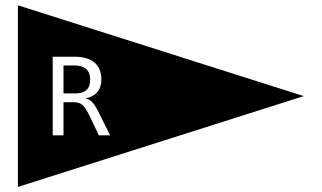

<svg xmlns="http://www.w3.org/2000/svg" viewBox="-20 -760 1236 738"><path d="M48.8 -739.7 1147.5 -390.6 48.8 -41.5ZM307.6 -382.3Q337.4 -386.7 353.5 -405.5Q369.6 -424.3 369.6 -454.6Q369.6 -497.1 343.3 -519.5Q316.9 -542 267.1 -542H182.6V-239.7H224.1V-367.2H262.7Q283.2 -367.2 295.4 -357.9Q307.6 -348.6 323.7 -315.9L359.9 -239.7H403.3L362.3 -322.3Q345.7 -356 334.7 -367.2Q323.7 -378.4 307.6 -382.3ZM224.1 -508.3H267.1Q295.9 -508.3 311.3 -494.6Q326.7 -481 326.7 -454.6Q326.7 -427.2 312.3 -414.1Q297.9 -400.9 268.6 -400.9H224.1Z"/></svg>

Font: BabelStone Maritime
Style: Regular
Weight: 400
Designer: Andrew West
Foundry: BabelStone
Version: Version 0.001;February 23, 2018